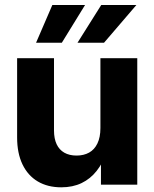

<svg xmlns="http://www.w3.org/2000/svg" viewBox="-20 -753 630 783"><path d="M49.8 -192.4V-515.6H200.2V-221.1Q200.2 -187.8 210.9 -164.9Q221.7 -142.1 242.3 -130.3Q262.9 -118.6 292.1 -118.6Q321.5 -118.6 343.4 -130.7Q365.2 -142.8 377.3 -168Q389.5 -193.2 389.5 -230.9V-515.6H539.8V0H391.7V-135.3H416.3Q399.7 -88.5 374.2 -56.1Q348.7 -23.7 312.7 -6.4Q276.7 10.9 229.9 10.9Q174.6 10.9 134.1 -13Q93.7 -36.9 71.7 -82.6Q49.8 -128.3 49.8 -192.4ZM127.1 -578.8 193.4 -732.5H326.8L232.2 -578.8ZM296.1 -578.8 392.8 -732.5H536.1L404.3 -578.8Z"/></svg>

Font: Intratopia Thin
Style: Regular
Weight: 100
Designer: Rasmus Andersson
Foundry: rsms
Version: Version 3.000;Glyphs 3.2.3 (3260)